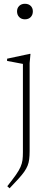

<svg xmlns="http://www.w3.org/2000/svg" viewBox="-20 -735 254 1014"><path d="M111.5 -633Q93 -633 81.5 -644.8Q70 -656.5 70 -675Q70 -692.5 81.5 -703.8Q93 -715 111.5 -715Q131 -715 142.2 -703.8Q153.5 -692.5 153.5 -675Q153.5 -656.5 142.2 -644.8Q131 -633 111.5 -633ZM101 -397.5Q95.5 -398.5 81.2 -401.2Q67 -404 50 -407.2Q33 -410.5 17.5 -413V-425L136.5 -450.5H141L136.5 -402V62.5Q136.5 87.5 134.2 105.8Q132 124 125.8 139.8Q119.5 155.5 108 172Q96.5 188.5 77.5 209.2Q58.5 230 30.5 259.5L18.5 248.5Q47 212.5 63.8 188.8Q80.5 165 88.5 146.5Q96.5 128 98.8 110.2Q101 92.5 101 69Z"/></svg>

Font: Newsreader 16pt 16pt ExtraLight
Style: Regular
Weight: 250
Version: Version 1.003